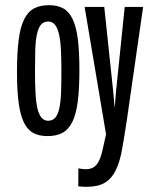

<svg xmlns="http://www.w3.org/2000/svg" viewBox="-20 -517 590 739"><path d="M285.6 -247.6C285.6 -295.1 283.6 -334.8 279.5 -366.7C275.5 -398.6 268.8 -424.2 259.5 -443.6C250.2 -463 238.1 -476.7 223.1 -484.9C208.2 -493 189.8 -497.1 168 -497.1C145.5 -497.1 126.5 -492.9 110.8 -484.6C95.2 -476.3 82.5 -462.2 72.8 -442.4C63 -422.5 56 -396.2 51.8 -363.3C47.5 -330.4 45.4 -289.4 45.4 -240.2C45.4 -193.7 47.4 -154.7 51.5 -123.3C55.6 -91.9 62.2 -66.5 71.3 -47.1C80.4 -27.8 92.4 -13.9 107.4 -5.6C122.4 2.7 140.8 6.8 162.6 6.8C185.4 6.8 204.6 2.7 220.2 -5.6C235.8 -13.9 248.5 -27.9 258.3 -47.6C268.1 -67.3 275.1 -93.4 279.3 -126C283.5 -158.5 285.6 -199.1 285.6 -247.6ZM216.3 -243.2C216.3 -212.9 215.9 -186 215.1 -162.4C214.3 -138.8 212.2 -118.7 208.7 -102.3C205.3 -85.9 200.2 -73.4 193.4 -64.9C186.5 -56.5 177.2 -52.2 165.5 -52.2C154.5 -52.2 145.6 -56.6 138.9 -65.2C132.2 -73.8 127.1 -86.3 123.5 -102.5C120 -118.8 117.6 -138.8 116.5 -162.6C115.3 -186.4 114.7 -213.2 114.7 -243.2C114.7 -273.1 115.1 -299.9 115.7 -323.5C116.4 -347.1 118.4 -367.1 121.8 -383.5C125.2 -400 130.3 -412.5 137 -421.1C143.6 -429.8 153.2 -434.1 165.5 -434.1C176.6 -434.1 185.5 -429.8 192.1 -421.1C198.8 -412.5 203.9 -400 207.5 -383.5C211.1 -367.1 213.5 -347.1 214.6 -323.5C215.7 -299.9 216.3 -273.1 216.3 -243.2ZM530.8 -490.2H460L426.8 -167L421.4 -101.1L415.5 -167L381.3 -490.2H305.7L388.2 0C383.3 20.8 379.2 39.5 375.7 55.9C372.3 72.3 368.1 86.3 363 97.9C358 109.5 351.4 118.4 343.3 124.8C335.1 131.1 324.1 134.3 310.1 134.3C301.3 134.3 291.8 133.1 281.7 130.9L281.2 200.2C288.1 200.8 293.9 201.3 298.8 201.7C303.7 202 309.1 202.1 314.9 202.1C343.9 201.8 367 196.4 384.3 185.8C401.5 175.2 415.3 159.4 425.5 138.4C435.8 117.4 443.8 91.1 449.5 59.6C455.2 28 461.3 -9.1 467.8 -51.8Z"/></svg>

Font: CodeNewRoman Nerd Font Mono
Style: Regular
Weight: 400
Monospace: yes
Designer: Sam Radian
Foundry: Code New Roman
Version: Version 2.00 November 29, 2014;Nerd Fonts 3.2.1